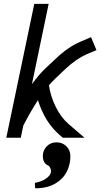

<svg xmlns="http://www.w3.org/2000/svg" viewBox="-20 -716 565 998"><path d="M181.2 262.2H162.6L161.1 234.4Q177.2 231.9 195.6 224.9Q213.9 217.8 229.5 203.9Q245.1 189.9 245.1 173.3Q245.1 165.5 241 156.5Q236.8 147.5 229.5 144Q202.6 131.3 202.6 94.7Q202.6 65.9 222.7 44.9Q242.7 23.9 273.9 23.9Q304.7 23.9 325.2 44.4Q345.7 64.9 345.7 94.7Q345.7 127.9 335.9 155.5Q326.2 183.1 310.3 202.1Q294.4 221.2 272.9 234.6Q251.5 248 228.3 254.6Q205.1 261.2 181.2 262.2ZM87.9 0H12.7L158.2 -695.8H232.9L146 -278.8Q183.6 -330.1 217.3 -361.8L270 -411.1Q333 -471.2 396.5 -498.5L453.1 -522.9L481.4 -455.6L430.7 -434.1Q377 -410.6 320.8 -358.4L268.1 -308.1Q247.1 -288.1 234.4 -272.9Q242.7 -215.3 269.8 -160.4Q296.9 -105.5 336.9 -70.8L419.4 0H306.6L289.1 -15.1Q212.9 -81.1 177.2 -195.3Q136.7 -132.8 101.1 -63Z"/></svg>

Font: Anka/Coder Condensed
Style: Italic
Weight: 400
Width: 4
Italic angle: -12°
Monospace: yes
Version: Version 001.100